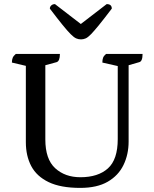

<svg xmlns="http://www.w3.org/2000/svg" viewBox="-20 -904 751 936"><path d="M371 12Q276 12 217.5 -16Q159 -44 132.5 -94Q106 -144 106 -211V-583L38 -599Q38 -613 42 -622.5Q46 -632 57 -641H272Q272 -606 256 -601L201 -586V-224Q201 -128 249 -84Q297 -40 372 -40Q458 -40 506 -83Q554 -126 554 -226V-582L479 -599Q479 -613 482.5 -622.5Q486 -632 497 -641H675Q675 -605 659 -601L607 -586V-214Q607 -151 582 -99.5Q557 -48 505 -18Q453 12 371 12ZM375 -712Q362 -712 351 -717Q340 -722 324.5 -737.5Q309 -753 285 -782.5Q261 -812 223 -862Q223 -871 230 -877.5Q237 -884 248 -884L374 -787L500 -884Q525 -884 525 -862Q487 -812 463 -782.5Q439 -753 424 -737.5Q409 -722 398 -717Q387 -712 375 -712Z"/></svg>

Font: Petrona Medium
Style: Regular
Weight: 500
Designer: Ringo R. Seeber
Foundry: Ringo R. Seeber
Version: Version 2.001; ttfautohint (v1.8.3)